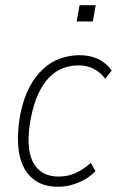

<svg xmlns="http://www.w3.org/2000/svg" viewBox="-20 -706 447 734"><path d="M202 8Q140 8 102 -25.5Q64 -59 53 -121.5Q42 -184 58 -271Q70 -330 92.5 -372.5Q115 -415 145 -442.5Q175 -470 210.5 -482.5Q246 -495 284 -495Q325 -495 356 -480Q387 -465 407 -436L382 -405Q364 -430 338 -443Q312 -456 280 -456Q248 -456 220 -445Q192 -434 168.5 -410.5Q145 -387 127 -348.5Q109 -310 98 -255Q77 -144 105.5 -87.5Q134 -31 204 -31Q240 -31 270 -45Q300 -59 327 -83L345 -52Q326 -32 302.5 -19Q279 -6 253.5 1Q228 8 202 8ZM273 -624 284 -686H346L335 -624Z"/></svg>

Font: Nunito Sans 10pt Condensed ExtraLight
Style: Italic
Weight: 250
Width: 3
Italic angle: -9°
Designer: Vernon Adams
Foundry: Vernon Adams
Version: Version 3.101;gftools[0.9.27]